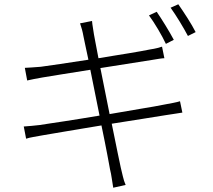

<svg xmlns="http://www.w3.org/2000/svg" viewBox="-20 -826 996 897"><path d="M755 -621Q741 -651 718.5 -689Q696 -727 676 -754L712 -771Q730 -745 753 -707.5Q776 -670 792 -640ZM492 -293Q570 -307 638 -318Q706 -329 745 -337Q772 -342 790 -345.5Q808 -349 821 -353L832 -300Q819 -298 800 -295Q781 -292 754 -288Q712 -281 644.5 -270.5Q577 -260 502 -248Q510 -209 517 -174.5Q524 -140 529.5 -113Q535 -86 539 -68Q543 -50 544 -44Q549 -24 554 -2Q559 20 567 38L509 51Q505 28 502 6.5Q499 -15 494 -35Q493 -41 489.5 -59.5Q486 -78 481 -105Q476 -132 469 -166.5Q462 -201 454 -240Q411 -233 369.5 -226Q328 -219 292 -213Q256 -207 227 -202Q198 -197 180 -194Q154 -189 135.5 -186Q117 -183 102 -178L91 -235Q107 -236 128 -238Q149 -240 166 -242Q185 -245 214.5 -249.5Q244 -254 281 -259.5Q318 -265 360 -272Q402 -279 445 -286L402 -500Q331 -489 270 -479Q209 -469 178 -464Q155 -460 137.5 -456.5Q120 -453 107 -450L96 -509Q112 -510 129.5 -511Q147 -512 170 -514Q200 -518 261 -527Q322 -536 393 -547Q383 -591 377.5 -620Q372 -649 370 -656Q367 -673 363 -688Q359 -703 354 -717L410 -728Q411 -714 414 -697Q417 -680 419 -665Q420 -660 425.5 -630Q431 -600 440 -554Q477 -560 513 -566Q549 -572 581 -577Q613 -582 639 -587Q665 -592 681 -595Q701 -598 714.5 -601.5Q728 -605 737 -608L748 -554Q740 -554 724 -551.5Q708 -549 690 -546L449 -508ZM813 -806Q822 -793 833.5 -776Q845 -759 856 -741.5Q867 -724 877 -707Q887 -690 894 -676L858 -658Q841 -690 819 -726Q797 -762 777 -790Z"/></svg>

Font: Kinto Sans Light
Style: Regular
Weight: 300
Designer: Authors: Ryoko NISHIZUKA  (kana & ideographs); Paul D. Hunt (Latin, Greek & Cyrillic); Wenlong ZHANG  (bopomofo); Sandol
Foundry: Adobe Systems Incorporated, ookami Inc.
Version: Version 0.001